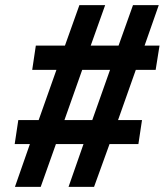

<svg xmlns="http://www.w3.org/2000/svg" viewBox="-20 -725 640 745"><path d="M38 0 96 -166H37L51 -259H130L199 -454H105L119 -548H232L288 -705H388L332 -548H440L496 -705H596L541 -548H599L584 -454H507L438 -259H531L517 -166H405L345 0H246L304 -166H197L138 0ZM230 -259H338L407 -454H299Z"/></svg>

Font: Nunito Sans 12pt ExtraLight 12pt ExtraBold
Style: Italic
Weight: 800
Italic angle: -9°
Version: Version 3.101;gftools[0.9.27]